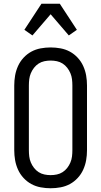

<svg xmlns="http://www.w3.org/2000/svg" viewBox="-20 -996 540 1024"><path d="M250 8Q223 8 196.5 3Q170 -2 147 -14.5Q124 -27 105.5 -47Q87 -67 76 -91.5Q65 -116 60.5 -142Q56 -168 56 -195V-540Q56 -567 60.5 -593Q65 -619 76 -643.5Q87 -668 105.5 -688Q124 -708 147 -720.5Q170 -733 196.5 -738Q223 -743 250 -743Q277 -743 303.5 -738Q330 -733 353 -720.5Q376 -708 394.5 -688Q413 -668 424 -643.5Q435 -619 439.5 -593Q444 -567 444 -540V-195Q444 -168 439.5 -142Q435 -116 424 -91.5Q413 -67 394.5 -47Q376 -27 353 -14.5Q330 -2 303.5 3Q277 8 250 8ZM250 -62Q267 -62 283.5 -65.5Q300 -69 314 -78Q328 -87 338.5 -100.5Q349 -114 355.5 -129.5Q362 -145 364 -161.5Q366 -178 366 -195V-540Q366 -557 364 -573.5Q362 -590 355.5 -605.5Q349 -621 338.5 -634.5Q328 -648 314 -657Q300 -666 283.5 -669.5Q267 -673 250 -673Q233 -673 216.5 -669.5Q200 -666 186 -657Q172 -648 161.5 -634.5Q151 -621 144.5 -605.5Q138 -590 136 -573.5Q134 -557 134 -540V-195Q134 -178 136 -161.5Q138 -145 144.5 -129.5Q151 -114 161.5 -100.5Q172 -87 186 -78Q200 -69 216.5 -65.5Q233 -62 250 -62ZM153 -807 110 -837 201 -976H299L390 -837L347 -807L250 -920Z"/></svg>

Font: Iosevka Fuck
Style: Regular
Weight: 400
Monospace: yes
Designer: Belleve Invis
Foundry: Belleve Invis
Version: Version 28.0.7; ttfautohint (v1.8.3)